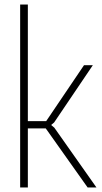

<svg xmlns="http://www.w3.org/2000/svg" viewBox="-20 -828 450 848"><path d="M69 -808H103V-293H184L351 -540H390L219 -287L207 -277V-275L220 -264L406 0H367L182 -261H103V0H69Z"/></svg>

Font: Encode Sans Compressed
Style: Thin
Weight: 100
Designer: Pablo Impallari, Andres Torresi
Foundry: Pablo Impallari, Andres Torresi
Version: Version 1.000; ttfautohint (v1.00) -l 8 -r 50 -G 200 -x 14 -